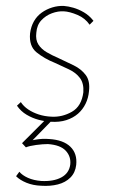

<svg xmlns="http://www.w3.org/2000/svg" viewBox="-20 -402 386 645"><path d="M150 7Q131 6 110 0.5Q89 -5 69.5 -16.5Q50 -28 37 -47L50 -59Q59 -45 74.5 -34.5Q90 -24 110 -17.5Q130 -11 153 -10Q189 -8 221.5 -26.5Q254 -45 260 -92Q262 -122 248.5 -140Q235 -158 211.5 -169Q188 -180 164 -191Q129 -205 103 -226Q77 -247 81 -290Q84 -313 94 -330.5Q104 -348 120 -359.5Q136 -371 155.5 -377Q175 -383 195 -382Q209 -381 226.5 -376Q244 -371 262 -360.5Q280 -350 294 -332L281 -319Q266 -341 240 -352Q214 -363 194 -364Q175 -365 154.5 -357.5Q134 -350 119 -334Q104 -318 102 -292Q99 -268 109 -252.5Q119 -237 137 -226.5Q155 -216 176 -207Q202 -195 227.5 -182.5Q253 -170 268 -150Q283 -130 279 -96Q277 -73 267.5 -53.5Q258 -34 242 -20Q226 -6 203 1.5Q180 9 150 7ZM45 175Q55 187 74 195.5Q93 204 119 206Q160 208 186 194Q212 180 216 151Q219 124 201 104.5Q183 85 141 82Q124 82 101.5 85Q79 88 67 93L54 79L138 -5L153 4L75 84L60 79Q72 72 97 67.5Q122 63 145 65Q193 68 216.5 91Q240 114 236 152Q233 178 216.5 194.5Q200 211 174.5 217.5Q149 224 119 222Q91 221 69 212Q47 203 34 190Z"/></svg>

Font: Josefin Sans Thin Thin
Style: Italic
Weight: 250
Italic angle: -7°
Version: Version 2.000